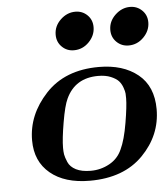

<svg xmlns="http://www.w3.org/2000/svg" viewBox="-51 -732 683 783"><g transform="rotate(-5 291.0 -340.0)"><path d="M64.9 -178.2Q64.9 -283.2 144 -368.2Q223.1 -453.1 361.8 -453.1Q460.9 -453.1 521.5 -404.1Q582 -355 582 -261.2Q582 -154.3 503.4 -74.2Q424.8 5.9 286.1 5.9Q183.1 5.9 124 -43.2Q64.9 -92.3 64.9 -178.2ZM188 -137.2Q188 -122.1 189.9 -110.1Q191.9 -98.1 200.4 -78.1Q209 -58.1 232.4 -46.1Q255.9 -34.2 293 -34.2Q334 -34.2 369.4 -53.7Q404.8 -73.2 420.9 -109.9Q439 -147.9 450.4 -216.1Q461.9 -284.2 461.9 -315.9Q461.9 -327.1 461.4 -335.7Q460.9 -344.2 455.1 -360.6Q449.2 -377 439.2 -387.9Q429.2 -398.9 407.7 -408Q386.2 -417 356 -417Q261.7 -417 224.1 -335.9Q210.9 -308.1 199.5 -240.7Q188 -173.3 188 -137.2ZM198.2 -599.1Q198.2 -634.3 225.1 -660.2Q252 -686 286.1 -686Q314.9 -686 335 -666.5Q355 -647 355 -617.2Q355 -583 329.1 -556.4Q303.2 -529.8 267.1 -529.8Q238.3 -529.8 218.3 -549.6Q198.2 -569.3 198.2 -599.1ZM421.9 -599.1Q421.9 -634.3 449 -660.2Q476.1 -686 509.8 -686Q538.6 -686 558.8 -666.5Q579.1 -647 579.1 -617.2Q579.1 -583 553 -556.4Q526.9 -529.8 491.2 -529.8Q462.4 -529.8 442.1 -549.6Q421.9 -569.3 421.9 -599.1Z"/></g></svg>

Font: CMU Serif Extra
Style: BoldSlanted
Weight: 700
Italic angle: -9.46001°
Version: Version 0.7.0